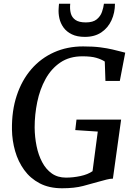

<svg xmlns="http://www.w3.org/2000/svg" viewBox="-20 -1000 721 1028"><path d="M312.5 8Q243 8 192.5 -18.5Q142 -45 109.5 -90Q77 -135 61 -191Q45 -247 44 -306Q42.5 -407 69.8 -489Q97 -571 148 -629.8Q199 -688.5 269.5 -720Q340 -751.5 425 -751.5Q479.5 -751.5 517.5 -746.5Q555.5 -741.5 581.8 -735.2Q608 -729 627 -724Q633 -722.5 638.8 -721Q644.5 -719.5 650.5 -718L621.5 -566.5H544.5L541 -670.5Q522.5 -682.5 495.2 -690.5Q468 -698.5 421 -698.5Q352 -698.5 303.2 -665.5Q254.5 -632.5 224 -577.2Q193.5 -522 179.5 -454.2Q165.5 -386.5 165.5 -317.5Q166 -266 175.8 -218Q185.5 -170 205.8 -131.8Q226 -93.5 257.5 -71.2Q289 -49 333 -49Q372 -49 411.2 -57.5Q450.5 -66 475.5 -83.5L503.5 -295.5L383 -303.5L389.5 -359.5H628.5L584.5 -43.5Q570 -43.5 550.5 -38.5Q531 -33.5 509.5 -27.5Q471 -16.5 424.8 -4.2Q378.5 8 312.5 8ZM434.5 -802.5Q393 -802.5 364.8 -816.2Q336.5 -830 320.2 -852.5Q304 -875 298 -901.8Q292 -928.5 294 -954.5Q294.5 -961 294.8 -967.2Q295 -973.5 296 -980H356Q353 -951.5 359 -929Q365 -906.5 384 -893.2Q403 -880 439.5 -880Q478 -880 498 -896.5Q518 -913 526 -936.2Q534 -959.5 536.5 -980H595.5Q595.5 -932 577 -891.5Q558.5 -851 522.8 -826.8Q487 -802.5 434.5 -802.5Z"/></svg>

Font: Merriweather 20pt Medium
Style: Italic
Weight: 500
Italic angle: -7.8°
Version: Version 2.101